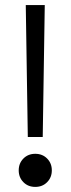

<svg xmlns="http://www.w3.org/2000/svg" viewBox="-20 -720 277 754"><path d="M155.8 -700 147.8 -182H89.2L81.2 -700ZM53.5 -51Q53.5 -78.8 71.9 -97.4Q90.2 -116 118.5 -116Q146.8 -116 165.1 -97.4Q183.5 -78.8 183.5 -51Q183.5 -23.2 165.1 -4.6Q146.8 14 118.5 14Q90.2 14 71.9 -4.6Q53.5 -23.2 53.5 -51Z"/></svg>

Font: Space Grotesk Variable
Style: Regular
Weight: 400
Designer: Florian Karsten (Space Grotesk), Colophon Foundry (Space Mono)
Foundry: Florian Karsten
Version: Version 1.106